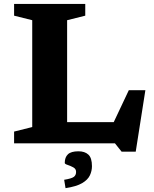

<svg xmlns="http://www.w3.org/2000/svg" viewBox="-20 -727 782 974"><path d="M668.5 42.5H597L563 0H51.5V-59.5L143.5 -82.5V-624.5L51.5 -647.5V-707H412.5V-647.5L320.5 -624.5V-107.5H557L633.5 -269.5H717.5ZM305.5 185Q342.5 179 354.2 170.5Q366 162 366 145Q366 129.5 351.5 121.8Q337 114 322.8 109.5Q308.5 105 308.5 99.5Q308.5 71 324.5 55.8Q340.5 40.5 378 40.5Q410 40.5 428.2 57.2Q446.5 74 446.5 116Q446.5 140 436 162.5Q425.5 185 396.8 202Q368 219 312.5 227.5Z"/></svg>

Font: Newsreader Caption SemiBold
Style: Regular
Weight: 600
Designer: Hugues Gentile
Foundry: Production Type
Version: Version 1.001